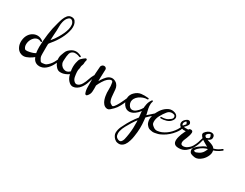

<svg xmlns="http://www.w3.org/2000/svg" viewBox="-258 -2800 6191 4860"><g transform="rotate(30 2838.0 -370.0)"><path d="M360.4 -528.3Q324.2 -548.8 289.1 -550.8Q254.9 -552.7 223.6 -540Q190.4 -527.3 163.1 -500Q135.7 -473.6 116.2 -440.4Q79.1 -377 74.2 -300.8Q68.4 -223.6 110.4 -169.9Q119.1 -157.2 138.7 -153.3Q158.2 -150.4 182.6 -151.4Q217.8 -153.3 254.9 -163.1Q292 -171.9 310.5 -177.7Q354.5 -189.5 394.5 -211.9Q434.6 -233.4 470.7 -260.7Q464.8 -251 460 -242.2Q454.1 -232.4 449.2 -222.7Q457 -305.7 457 -390.6Q457 -474.6 474.6 -556.6Q484.4 -599.6 505.9 -624Q527.3 -649.4 555.7 -682.6Q595.7 -729.5 631.8 -779.3Q667 -829.1 697.3 -881.8Q714.8 -912.1 733.4 -946.3Q752 -980.5 767.6 -1015.6Q798.8 -1083 817.4 -1154.3Q835.9 -1224.6 828.1 -1293Q824.2 -1325.2 803.7 -1359.4Q783.2 -1392.6 752.9 -1405.3Q736.3 -1412.1 717.8 -1409.2Q699.2 -1406.2 678.7 -1390.6Q641.6 -1362.3 620.1 -1319.3Q598.6 -1275.4 588.9 -1231.4Q573.2 -1166 574.2 -1099.6Q576.2 -1032.2 571.3 -966.8Q566.4 -901.4 562.5 -835.9Q559.6 -770.5 556.6 -705.1Q552.7 -600.6 550.8 -497.1Q547.9 -392.6 550.8 -289.1Q550.8 -253.9 553.7 -221.7Q556.6 -190.4 574.2 -157.2Q588.9 -128.9 607.4 -101.6Q626 -75.2 665 -78.1Q684.6 -80.1 720.7 -85.9Q755.9 -91.8 772.5 -102.5Q861.3 -165 917 -261.7Q972.7 -359.4 1007.8 -460Q1013.7 -478.5 1034.2 -474.6Q1050.8 -470.7 1050.8 -458Q1050.8 -454.1 1048.8 -449.2Q1024.4 -364.3 976.6 -257.8Q929.7 -151.4 856.4 -74.2Q816.4 -32.2 769.5 -4.9Q722.7 22.5 667 27.3Q652.3 29.3 639.6 29.3Q614.3 29.3 592.8 24.4Q560.5 17.6 533.2 2Q484.4 -27.3 456.1 -80.1Q426.8 -132.8 413.1 -195.3Q401.4 -246.1 397.5 -299.8Q393.6 -352.5 394.5 -399.4Q397.5 -586.9 422.9 -775.4Q447.3 -963.9 500 -1142.6Q509.8 -1173.8 519.5 -1210.9Q530.3 -1249 543.9 -1285.2Q569.3 -1354.5 613.3 -1408.2Q656.2 -1461.9 733.4 -1462.9Q734.4 -1462.9 735.4 -1462.9Q802.7 -1462.9 836.9 -1418Q871.1 -1372.1 880.9 -1313.5Q885.7 -1281.2 884.8 -1249Q884.8 -1216.8 879.9 -1189.5Q851.6 -1039.1 775.4 -896.5Q700.2 -754.9 600.6 -639.6Q567.4 -600.6 551.8 -571.3Q536.1 -542 534.2 -490.2Q532.2 -456.1 532.2 -421.9Q531.2 -387.7 532.2 -353.5Q532.2 -341.8 534.2 -326.2Q536.1 -310.5 538.1 -293.9Q540 -262.7 538.1 -232.4Q535.2 -202.1 515.6 -185.5Q487.3 -162.1 455.1 -134.8Q421.9 -107.4 385.7 -83Q318.4 -35.2 242.2 -7.8Q167 19.5 93.8 -4.9Q43.9 -21.5 9.8 -55.7Q-24.4 -89.8 -43.9 -134.8Q-74.2 -201.2 -74.2 -279.3Q-74.2 -297.9 -72.3 -316.4Q-63.5 -416 -16.6 -488.3Q28.3 -556.6 95.7 -591.8Q163.1 -627 235.4 -622.1Q274.4 -619.1 311.5 -603.5Q349.6 -588.9 383.8 -560.5Q397.5 -549.8 385.7 -535.2Q375 -520.5 360.4 -528.3Z M1400.4 -683.6Q1351.6 -706.1 1296.9 -711.9Q1241.2 -718.8 1197.3 -696.3Q1173.8 -684.6 1155.3 -664.1Q1136.7 -642.6 1127 -610.4Q1116.2 -573.2 1112.3 -535.2Q1108.4 -497.1 1106.4 -459Q1103.5 -425.8 1102.5 -391.6Q1100.6 -356.4 1112.3 -325.2Q1128.9 -277.3 1168.9 -244.1Q1208 -210.9 1255.9 -204.1Q1281.2 -200.2 1307.6 -205.1Q1333 -210.9 1357.4 -226.6Q1434.6 -278.3 1468.8 -357.4Q1502 -436.5 1508.8 -525.4Q1510.7 -543 1530.3 -547.9Q1549.8 -552.7 1552.7 -532.2Q1556.6 -509.8 1556.6 -486.3Q1556.6 -471.7 1554.7 -457Q1551.8 -418.9 1540 -381.8Q1518.6 -311.5 1472.7 -251Q1427.7 -190.4 1368.2 -157.2Q1317.4 -128.9 1270.5 -116.2Q1230.5 -104.5 1183.6 -104.5Q1173.8 -104.5 1165 -105.5Q1106.4 -107.4 1057.6 -157.2Q1009.8 -207 988.3 -257.8Q965.8 -309.6 960.9 -371.1Q960 -384.8 960 -397.5Q960 -444.3 974.6 -487.3Q990.2 -532.2 1010.7 -584Q1030.3 -636.7 1066.4 -669.9Q1101.6 -702.1 1141.6 -727.5Q1181.6 -752 1229.5 -759.8Q1249 -762.7 1267.6 -762.7Q1297.9 -762.7 1327.1 -754.9Q1376 -742.2 1419.9 -719.7Q1438.5 -710.9 1428.7 -693.4Q1418 -675.8 1400.4 -683.6ZM1994.1 -453.1Q1959 -357.4 1927.7 -253.9Q1896.5 -150.4 1835 -67.4Q1816.4 -43 1793 -20.5Q1769.5 1 1743.2 17.6Q1694.3 48.8 1638.7 52.7Q1632.8 52.7 1627.9 52.7Q1577.1 52.7 1530.3 15.6Q1459 -42 1426.8 -137.7Q1395.5 -234.4 1388.7 -321.3Q1385.7 -351.6 1385.7 -382.8Q1385.7 -399.4 1386.7 -415Q1388.7 -462.9 1398.4 -508.8Q1406.2 -543.9 1418 -584Q1429.7 -624 1456.1 -649.4Q1478.5 -671.9 1503.9 -692.4Q1529.3 -712.9 1555.7 -730.5Q1563.5 -735.4 1571.3 -735.4Q1580.1 -735.4 1588.9 -728.5Q1605.5 -715.8 1600.6 -697.3Q1596.7 -679.7 1591.8 -663.1Q1586.9 -646.5 1585.9 -628.9Q1585 -614.3 1585 -596.7Q1585 -578.1 1579.1 -564.5Q1569.3 -538.1 1560.5 -510.7Q1552.7 -484.4 1547.9 -456.1Q1541 -421.9 1540 -391.6Q1538.1 -361.3 1539.1 -323.2Q1542 -265.6 1554.7 -194.3Q1566.4 -123 1611.3 -80.1Q1649.4 -43.9 1688.5 -47.9Q1727.5 -52.7 1759.8 -80.1Q1778.3 -94.7 1793 -113.3Q1808.6 -131.8 1819.3 -152.3Q1862.3 -227.5 1887.7 -310.5Q1914.1 -392.6 1957 -466.8Q1965.8 -481.4 1983.4 -475.6Q1996.1 -470.7 1996.1 -460Q1996.1 -457 1994.1 -453.1Z M2133.8 -727.5Q2127.9 -608.4 2125 -492.2Q2122.1 -376 2128.9 -256.8Q2132.8 -174.8 2127 -88.9Q2121.1 -2.9 2057.6 58.6Q2040 75.2 2017.6 67.4Q1995.1 58.6 1995.1 34.2Q1994.1 -7.8 2001 -52.7Q2007.8 -97.7 2019.5 -142.6Q2043 -226.6 2081.1 -306.6Q2119.1 -386.7 2160.2 -452.1Q2196.3 -508.8 2243.2 -558.6Q2289.1 -608.4 2346.7 -626Q2377.9 -635.7 2412.1 -632.8Q2446.3 -629.9 2484.4 -610.4Q2515.6 -593.8 2537.1 -573.2Q2557.6 -551.8 2571.3 -527.3Q2596.7 -481.4 2601.6 -425.8Q2607.4 -369.1 2611.3 -310.5Q2614.3 -261.7 2620.1 -212.9Q2626 -163.1 2642.6 -117.2Q2657.2 -76.2 2676.8 -62.5Q2695.3 -47.9 2729.5 -28.3Q2757.8 -11.7 2794.9 -57.6Q2833 -104.5 2871.1 -175.8Q2886.7 -206.1 2902.3 -238.3Q2918 -270.5 2932.6 -301.8Q2960 -360.4 2980.5 -407.2Q3002 -454.1 3012.7 -471.7Q3021.5 -485.4 3040 -479.5Q3053.7 -475.6 3053.7 -463.9Q3053.7 -460.9 3051.8 -456.1Q3026.4 -381.8 2995.1 -298.8Q2963.9 -216.8 2921.9 -141.6Q2899.4 -100.6 2873 -63.5Q2846.7 -27.3 2816.4 2.9Q2779.3 39.1 2737.3 76.2Q2707 103.5 2668 103.5Q2653.3 103.5 2637.7 99.6Q2609.4 92.8 2586.9 77.1Q2564.5 61.5 2547.9 40Q2514.6 -1 2496.1 -53.7Q2478.5 -106.4 2470.7 -152.3Q2454.1 -247.1 2459 -343.8Q2462.9 -440.4 2444.3 -533.2Q2440.4 -554.7 2430.7 -565.4Q2421.9 -576.2 2409.2 -578.1Q2396.5 -581.1 2380.9 -577.1Q2364.3 -572.3 2348.6 -562.5Q2318.4 -545.9 2291 -520.5Q2263.7 -495.1 2252.9 -480.5Q2203.1 -415 2158.2 -331.1Q2113.3 -246.1 2088.9 -156.2Q2075.2 -108.4 2069.3 -60.5Q2063.5 -12.7 2067.4 33.2Q2049.8 36.1 2032.2 38.1Q2014.6 41 1996.1 43.9Q1962.9 -39.1 1965.8 -139.6Q1967.8 -241.2 1963.9 -329.1Q1960.9 -377.9 1960.9 -426.8Q1960.9 -476.6 1963.9 -527.3Q1968.8 -626 1978.5 -724.6Q1980.5 -744.1 1989.3 -757.8Q1997.1 -772.5 2009.8 -782.2Q2032.2 -799.8 2062.5 -800.8Q2063.5 -800.8 2064.5 -800.8Q2093.8 -800.8 2112.3 -783.2Q2123 -774.4 2128.9 -760.7Q2134.8 -747.1 2133.8 -727.5Z M3432.6 -614.3Q3403.3 -615.2 3372.1 -610.4Q3340.8 -604.5 3309.6 -593.8Q3252 -572.3 3200.2 -535.2Q3149.4 -497.1 3121.1 -447.3Q3097.7 -407.2 3095.7 -359.4Q3093.8 -312.5 3121.1 -262.7Q3145.5 -218.8 3175.8 -203.1Q3206.1 -186.5 3239.3 -190.4Q3289.1 -195.3 3337.9 -236.3Q3387.7 -277.3 3423.8 -329.1Q3444.3 -356.4 3458 -383.8Q3472.7 -411.1 3479.5 -435.5Q3485.4 -454.1 3504.9 -449.2Q3520.5 -445.3 3520.5 -431.6Q3520.5 -428.7 3520.5 -425.8Q3511.7 -389.6 3494.1 -351.6Q3475.6 -314.5 3449.2 -279.3Q3400.4 -213.9 3332 -166Q3262.7 -118.2 3192.4 -113.3Q3186.5 -113.3 3179.7 -113.3Q3139.6 -113.3 3100.6 -130.9Q3056.6 -151.4 3019.5 -202.1Q2965.8 -277.3 2965.8 -367.2Q2965.8 -376 2966.8 -384.8Q2971.7 -485.4 3044.9 -558.6Q3126 -641.6 3226.6 -655.3Q3274.4 -661.1 3325.2 -661.1Q3379.9 -661.1 3437.5 -654.3Q3454.1 -651.4 3452.1 -632.8Q3449.2 -614.3 3432.6 -614.3ZM3574.2 -624Q3561.5 -593.8 3558.6 -559.6Q3555.7 -525.4 3558.6 -489.3Q3564.5 -423.8 3583 -355.5Q3601.6 -288.1 3610.4 -230.5Q3626 -116.2 3632.8 0Q3638.7 115.2 3627 231.4Q3621.1 284.2 3610.4 359.4Q3600.6 433.6 3577.1 505.9Q3565.4 544.9 3548.8 580.1Q3532.2 615.2 3510.7 644.5Q3477.5 687.5 3429.7 709Q3400.4 722.7 3364.3 722.7Q3340.8 722.7 3315.4 716.8Q3293.9 712.9 3273.4 701.2Q3252 689.5 3233.4 672.9Q3199.2 641.6 3176.8 598.6Q3155.3 557.6 3155.3 518.6Q3155.3 517.6 3155.3 515.6Q3158.2 423.8 3198.2 336.9Q3239.3 250 3283.2 171.9Q3337.9 74.2 3404.3 -17.6Q3470.7 -109.4 3546.9 -192.4Q3616.2 -265.6 3694.3 -330.1Q3773.4 -394.5 3838.9 -470.7Q3854.5 -489.3 3872.1 -471.7Q3881.8 -462.9 3881.8 -453.1Q3881.8 -445.3 3874 -436.5Q3820.3 -372.1 3754.9 -319.3Q3689.5 -266.6 3630.9 -206.1Q3560.5 -132.8 3497.1 -53.7Q3432.6 25.4 3378.9 112.3Q3334 184.6 3288.1 268.6Q3241.2 352.5 3221.7 437.5Q3209 492.2 3220.7 549.8Q3232.4 608.4 3291 635.7Q3353.5 665 3387.7 631.8Q3420.9 598.6 3433.6 545.9Q3473.6 376 3482.4 195.3Q3490.2 15.6 3468.8 -158.2Q3462.9 -201.2 3459 -245.1Q3455.1 -289.1 3455.1 -334Q3454.1 -416 3471.7 -496.1Q3489.3 -575.2 3539.1 -643.6Q3545.9 -653.3 3555.7 -654.3Q3560.5 -654.3 3566.4 -651.4Q3582 -642.6 3574.2 -624Z M3960 -405.3Q4004.9 -404.3 4050.8 -413.1Q4096.7 -420.9 4136.7 -442.4Q4167 -459 4205.1 -490.2Q4243.2 -521.5 4242.2 -561.5Q4241.2 -607.4 4199.2 -619.1Q4157.2 -631.8 4122.1 -626Q4085.9 -621.1 4061.5 -604.5Q4036.1 -588.9 4013.7 -560.5Q3954.1 -488.3 3901.4 -391.6Q3849.6 -295.9 3853.5 -197.3Q3855.5 -150.4 3877 -127Q3898.4 -103.5 3933.6 -78.1Q3985.4 -40 4048.8 -47.9Q4112.3 -55.7 4166 -78.1Q4292 -131.8 4388.7 -236.3Q4485.4 -339.8 4534.2 -466.8Q4541 -485.4 4559.6 -481.4Q4576.2 -477.5 4576.2 -462.9Q4576.2 -460 4575.2 -457Q4566.4 -403.3 4539.1 -353.5Q4510.7 -303.7 4477.5 -261.7Q4425.8 -195.3 4361.3 -139.6Q4297.9 -84 4223.6 -43Q4189.5 -23.4 4152.3 -7.8Q4115.2 8.8 4076.2 16.6Q4042 23.4 4008.8 30.3Q3988.3 34.2 3967.8 34.2Q3954.1 34.2 3940.4 32.2Q3901.4 27.3 3868.2 18.6Q3834 8.8 3803.7 -18.6Q3782.2 -38.1 3764.6 -63.5Q3748 -88.9 3739.3 -118.2Q3725.6 -161.1 3725.6 -205.1Q3725.6 -226.6 3728.5 -247.1Q3738.3 -313.5 3761.7 -373Q3779.3 -417 3805.7 -461.9Q3831.1 -506.8 3864.3 -547.9Q3926.8 -623 4009.8 -665Q4056.6 -688.5 4108.4 -688.5Q4148.4 -688.5 4192.4 -673.8Q4258.8 -651.4 4280.3 -598.6Q4301.8 -546.9 4259.8 -486.3Q4211.9 -417 4126 -389.6Q4041 -362.3 3960.9 -365.2Q3941.4 -366.2 3941.4 -386.7Q3940.4 -406.2 3960 -405.3Z M4535.2 -483.4Q4549.8 -503.9 4567.4 -521.5Q4585.9 -540 4601.6 -560.5Q4588.9 -605.5 4574.2 -616.2Q4559.6 -626 4543 -601.6Q4538.1 -593.8 4533.2 -586.9Q4528.3 -580.1 4523.4 -573.2Q4513.7 -554.7 4513.7 -536.1Q4512.7 -516.6 4523.4 -497.1Q4544.9 -478.5 4572.3 -472.7Q4600.6 -465.8 4627.9 -465.8Q4638.7 -464.8 4673.8 -467.8Q4709 -470.7 4705.1 -458Q4715.8 -495.1 4752.9 -502Q4791 -508.8 4813.5 -487.3Q4821.3 -479.5 4825.2 -468.8Q4829.1 -458 4828.1 -444.3Q4825.2 -397.5 4811.5 -354.5Q4798.8 -310.5 4781.2 -267.6Q4771.5 -243.2 4756.8 -209Q4741.2 -174.8 4734.4 -140.6Q4731.4 -122.1 4731.4 -105.5Q4731.4 -87.9 4738.3 -73.2Q4744.1 -58.6 4756.8 -50.8Q4769.5 -43 4785.2 -40Q4814.5 -35.2 4847.7 -43.9Q4880.9 -52.7 4900.4 -64.5Q4938.5 -87.9 4970.7 -118.2Q5002 -147.5 5025.4 -186.5Q5063.5 -251 5086.9 -318.4Q5110.4 -386.7 5128.9 -458Q5133.8 -478.5 5153.3 -473.6Q5169.9 -468.8 5169.9 -455.1Q5169.9 -452.1 5169.9 -448.2Q5156.2 -385.7 5135.7 -320.3Q5114.3 -254.9 5084 -194.3Q5026.4 -82 4931.6 -5.9Q4850.6 59.6 4733.4 59.6Q4713.9 59.6 4694.3 57.6Q4646.5 53.7 4619.1 33.2Q4591.8 11.7 4580.1 -19.5Q4569.3 -52.7 4572.3 -95.7Q4575.2 -138.7 4587.9 -184.6Q4610.4 -270.5 4651.4 -352.5Q4691.4 -434.6 4710.9 -473.6Q4713.9 -455.1 4716.8 -435.5Q4719.7 -417 4722.7 -398.4Q4717.8 -404.3 4667 -400.4Q4616.2 -396.5 4601.6 -399.4Q4574.2 -405.3 4543.9 -414.1Q4513.7 -423.8 4493.2 -445.3Q4460 -479.5 4460 -522.5Q4460 -526.4 4460 -530.3Q4462.9 -578.1 4497.1 -616.2Q4516.6 -638.7 4545.9 -659.2Q4575.2 -680.7 4604.5 -680.7Q4619.1 -680.7 4633.8 -671.9Q4648.4 -664.1 4660.2 -643.6Q4679.7 -610.4 4662.1 -577.1Q4644.5 -543.9 4618.2 -514.6Q4603.5 -499 4589.8 -485.4Q4576.2 -471.7 4566.4 -460Q4556.6 -446.3 4541 -458Q4525.4 -469.7 4535.2 -483.4Z M5193.4 -506.8Q5207 -511.7 5220.7 -517.6Q5234.4 -523.4 5248 -529.3Q5283.2 -543 5285.2 -573.2Q5288.1 -603.5 5255.9 -652.3Q5238.3 -646.5 5220.7 -638.7Q5203.1 -630.9 5189.5 -617.2Q5156.2 -583 5161.1 -560.5Q5166 -538.1 5191.4 -521.5Q5205.1 -512.7 5221.7 -505.9Q5238.3 -498 5255.9 -491.2Q5279.3 -481.4 5304.7 -474.6Q5330.1 -466.8 5355.5 -459Q5403.3 -443.4 5444.3 -419.9Q5486.3 -396.5 5507.8 -348.6Q5541 -273.4 5505.9 -183.6Q5470.7 -93.8 5402.3 -28.3Q5356.4 14.6 5302.7 40Q5258.8 60.5 5215.8 59.6Q5206.1 59.6 5197.3 58.6Q5136.7 52.7 5086.9 30.3Q5038.1 7.8 5031.2 -61.5Q5031.2 -66.4 5031.2 -71.3Q5031.2 -112.3 5066.4 -149.4Q5105.5 -191.4 5137.7 -215.8Q5186.5 -252.9 5241.2 -287.1Q5295.9 -322.3 5358.4 -334Q5455.1 -352.5 5542 -382.8Q5627.9 -412.1 5706.1 -477.5Q5721.7 -491.2 5737.3 -476.6Q5745.1 -468.8 5745.1 -461.9Q5745.1 -454.1 5737.3 -447.3Q5665 -385.7 5584 -350.6Q5503.9 -315.4 5411.1 -296.9Q5337.9 -282.2 5271.5 -248Q5205.1 -212.9 5151.4 -159.2Q5140.6 -148.4 5131.8 -137.7Q5122.1 -126 5114.3 -113.3Q5094.7 -87.9 5106.4 -76.2Q5118.2 -63.5 5162.1 -64.5Q5175.8 -71.3 5190.4 -78.1Q5206.1 -84 5220.7 -89.8Q5262.7 -107.4 5296.9 -138.7Q5331.1 -168.9 5352.5 -210Q5362.3 -229.5 5377.9 -260.7Q5392.6 -292 5370.1 -309.6Q5354.5 -321.3 5338.9 -329.1Q5322.3 -337.9 5306.6 -347.7Q5274.4 -369.1 5239.3 -386.7Q5205.1 -404.3 5172.9 -427.7Q5161.1 -436.5 5146.5 -448.2Q5131.8 -460 5118.2 -473.6Q5092.8 -499 5078.1 -530.3Q5063.5 -560.5 5084 -593.8Q5111.3 -636.7 5162.1 -668.9Q5209 -699.2 5256.8 -699.2Q5261.7 -699.2 5267.6 -698.2Q5316.4 -695.3 5336.9 -666Q5358.4 -635.7 5354.5 -587.9Q5352.5 -569.3 5344.7 -554.7Q5335.9 -540 5322.3 -528.3Q5297.9 -505.9 5263.7 -492.2Q5230.5 -478.5 5204.1 -468.8Q5185.5 -461.9 5180.7 -481.4Q5174.8 -500 5193.4 -506.8Z"/></g></svg>

Font: Digory Doodles
Style: Regular
Weight: 400
Designer: Holds Worth Design
Version: Version 1.0